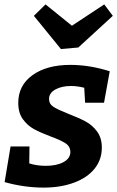

<svg xmlns="http://www.w3.org/2000/svg" viewBox="-20 -841 534 873"><path d="M203 -391Q203 -368 223.5 -355Q244 -342 292 -323Q339 -305 369.5 -288.5Q400 -272 421.5 -243Q443 -214 443 -170Q443 -115 410 -74Q377 -33 316.5 -10.5Q256 12 178 12Q90 12 1 -13L28 -175H114L113 -98Q148 -87 188 -87Q237 -87 268 -103.5Q299 -120 300 -149Q300 -175 278 -189.5Q256 -204 209 -221Q164 -238 134.5 -254Q105 -270 84 -299Q63 -328 63 -373Q63 -453 128 -499.5Q193 -546 300 -546Q387 -546 479 -517L453 -374H367L363 -442Q331 -450 303 -450Q260 -450 231.5 -434Q203 -418 203 -391ZM307 -724 454 -821 493 -769 336 -625 257 -618 134 -769 187 -821Z"/></svg>

Font: Bitter Pro
Style: Bold Italic
Weight: 700
Italic angle: -9°
Designer: Sol Matas, and Bitter project Authors
Foundry: Sol Matas
Version: Version 1.010